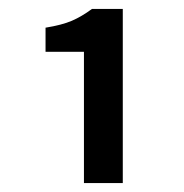

<svg xmlns="http://www.w3.org/2000/svg" viewBox="-20 -795 412 430"><path d="M168 -385V-679H82V-733Q119 -739 141 -748.5Q163 -758 186 -775H255V-385Z"/></svg>

Font: Giro Semibold
Style: Regular
Weight: 600
Designer: Paul D. Hunt
Foundry: Adobe Systems Incorporated
Version: Version 1.000;PS 1.0;hotconv 1.0.88;makeotf.lib2.5.647800